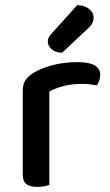

<svg xmlns="http://www.w3.org/2000/svg" viewBox="-20 -725 430 751"><path d="M173 -2Q166 1 153.5 3.5Q141 6 126 6Q97 6 83 -5Q69 -16 69 -42V-370Q69 -395 79 -410.5Q89 -426 111 -440Q140 -458 185 -470Q230 -482 284 -482Q372 -482 372 -432Q372 -420 368 -409.5Q364 -399 359 -391Q349 -393 334 -395Q319 -397 302 -397Q262 -397 229 -388.5Q196 -380 173 -367ZM282 -705Q312 -704 329 -689.5Q346 -675 346 -658Q346 -641 339 -630.5Q332 -620 315 -605L223 -519Q197 -519 182 -532.5Q167 -546 167 -562Q167 -572 171.5 -580Q176 -588 184 -596Z"/></svg>

Font: Baloo 2 Medium
Style: Regular
Weight: 500
Designer: Sarang Kulkarni and Ek Type
Foundry: Ek Type
Version: Version 1.640;hotconv 1.0.111;makeotfexe 2.5.65597; ttfautoh